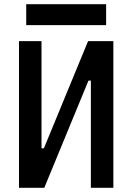

<svg xmlns="http://www.w3.org/2000/svg" viewBox="-20 -888 626 908"><path d="M136.2 0V-186.5H187.5L396.5 -693.4H429.2V-506.8H398.4L189.5 0ZM69.8 0V-693.4H176.3V0ZM409.7 0V-693.4H516.1V0ZM104 -769V-868.2H481.9V-769Z"/></svg>

Font: Cascadia Code Medium
Style: Regular
Weight: 500
Monospace: yes
Designer: Aaron Bell
Foundry: Saja Typeworks
Version: Version 2407.024